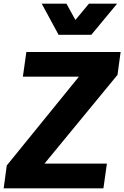

<svg xmlns="http://www.w3.org/2000/svg" viewBox="-47 -1029 679 1049"><path d="M-27 0H518L537 -135H196L595 -620L612 -745H97L78 -610H384L-10 -125ZM181 -1009 273 -839H452L593 -1009H439L365 -920L316 -1009Z"/></svg>

Font: Mluvka ExtraBold
Style: Italic
Weight: 800
Italic angle: -8°
Designer: Modified by Jiří Krblich, Original typeface by Gumpita Rahayu
Foundry: Gumpita Rahayu & Jiří Krblich
Version: Version 2.000;Glyphs 3.1.1 (3134)